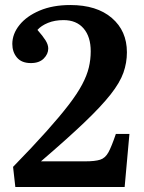

<svg xmlns="http://www.w3.org/2000/svg" viewBox="-20 -744 574 764"><path d="M41 0 32 -80Q111 -161 165 -221.5Q219 -282 253.5 -327Q288 -372 307 -408Q326 -444 333.5 -475.5Q341 -507 341 -540Q341 -598 312.5 -631Q284 -664 233 -664Q198 -664 171 -653Q144 -642 129 -625Q151 -600 161.5 -583Q172 -566 172 -551Q172 -529 154 -511Q136 -493 103 -493Q66 -493 47.5 -515Q29 -537 29 -569Q29 -609 57.5 -644.5Q86 -680 138 -702Q190 -724 260 -724Q365 -724 425 -672.5Q485 -621 485 -536Q485 -494 471 -454.5Q457 -415 420 -368Q383 -321 316 -257Q249 -193 143 -102H319Q358 -102 378.5 -108.5Q399 -115 411.5 -138Q424 -161 441 -211H495L476 0Z"/></svg>

Font: Literata 36pt SemiBold
Style: Regular
Weight: 600
Designer: Latin by Veronika Burian and Jose Scaglione. Greek by Irene Vlachou. Cyrillic by Vera Evstafieva.
Foundry: TypeTogether
Version: Version 3.002